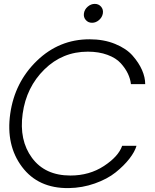

<svg xmlns="http://www.w3.org/2000/svg" viewBox="-20 -963 802 993"><path d="M492.4 -859.6Q476.1 -845.2 456.1 -845.2Q436 -845.2 423.6 -859.6Q411.1 -874 414.1 -894Q417 -914.1 433.6 -928.5Q450.2 -942.9 470.2 -942.9Q490.2 -942.9 502.7 -928.5Q515.1 -914.1 512 -894Q508.8 -874 492.4 -859.6ZM335 9.8Q177.7 11.7 93.8 -100.1Q9.8 -211.9 33 -375Q56.2 -538.1 171.1 -648.9Q286.1 -759.8 442.9 -759.8Q517.1 -759.8 575.4 -735.8Q633.8 -711.9 666 -675Q698.2 -638.2 714.6 -600.6Q731 -563 731 -527.8H657.2Q654.3 -554.7 641.6 -581.8Q628.9 -608.9 604.5 -636Q580.1 -663.1 535.6 -679.4Q491.2 -695.8 434.1 -695.8Q303.2 -695.8 209.7 -604Q116.2 -512.2 97.2 -375Q78.1 -237.8 145.5 -146.5Q212.9 -55.2 344.2 -55.2Q442.4 -55.2 517.6 -104.5Q592.8 -153.8 611.8 -209H686Q677.2 -178.2 649.2 -142.1Q621.1 -106 578.1 -71.5Q535.2 -37.1 470.5 -14.2Q405.8 8.8 335 9.8Z"/></svg>

Font: Oakes Grotesk
Style: Light Italic
Weight: 300
Designer: Samuel Oakes
Foundry: Samuel Oakes
Version: Version 1.0 | wf-rip DC20170320